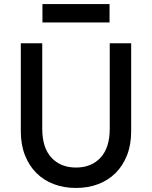

<svg xmlns="http://www.w3.org/2000/svg" viewBox="-20 -914 751 950"><path d="M356 16Q296 16 246 -3Q196 -22 160 -58Q124 -94 103.5 -146Q83 -198 83 -264V-700H189V-277Q189 -183 234.5 -134Q280 -85 356 -85Q432 -85 477.5 -134Q523 -183 523 -277V-700H629V-264Q629 -198 608.5 -146Q588 -94 552 -58Q516 -22 466 -3Q416 16 356 16ZM190 -894H522V-803H190Z"/></svg>

Font: NT Somic Medium
Style: Regular
Weight: 500
Designer: Ravid Balaliev — lead type designer, mastering
Michael Voronin — secret advisor, marketing
Ivan Kovalenko — best boy
Foundry: NT Type
Version: Version 0.7